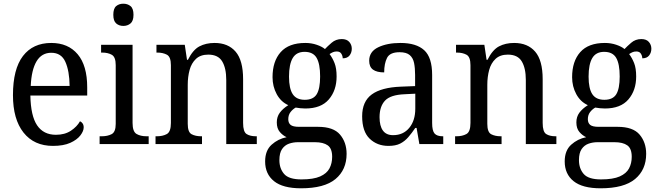

<svg xmlns="http://www.w3.org/2000/svg" viewBox="-20 -778 3548 1037"><path d="M266 10Q164 10 107 -62Q50 -134 50 -264Q50 -405 104 -475.5Q158 -546 257 -546Q348 -546 399.5 -485Q451 -424 451 -306V-262H144Q146 -152 180.5 -101Q215 -50 282 -50Q330 -50 363 -72Q396 -94 412 -123Q420 -120 426 -111.5Q432 -103 432 -90Q432 -70 414 -46.5Q396 -23 359.5 -6.5Q323 10 266 10ZM356 -314Q355 -395 333 -444Q311 -493 257 -493Q205 -493 177.5 -447Q150 -401 146 -314Z M646 -638Q623 -638 607.5 -651.5Q592 -665 592 -698Q592 -732 607.5 -745Q623 -758 646 -758Q669 -758 685 -745Q701 -732 701 -698Q701 -665 685 -651.5Q669 -638 646 -638ZM518 0V-42H530Q561 -42 583 -53.5Q605 -65 605 -109V-426Q605 -470 584 -482Q563 -494 532 -494H526V-536H696V-114Q696 -67 717.5 -54.5Q739 -42 771 -42H783V0Z M820 0V-42H828Q859 -42 881 -54Q903 -66 903 -114V-426Q903 -471 881.5 -482.5Q860 -494 830 -494H825V-536H978L990 -455H995Q1022 -509 1057 -527.5Q1092 -546 1139 -546Q1212 -546 1252.5 -499Q1293 -452 1293 -350V-114Q1293 -66 1312 -54Q1331 -42 1362 -42H1367V0H1202V-346Q1202 -410 1180 -446.5Q1158 -483 1105 -483Q1063 -483 1038.5 -460Q1014 -437 1004 -400Q994 -363 994 -320V-109Q994 -64 1015 -53Q1036 -42 1066 -42H1071V0Z M1606 239Q1508 239 1460 200.5Q1412 162 1412 94Q1412 35 1447 3.5Q1482 -28 1528 -37Q1508 -46 1491.5 -65Q1475 -84 1475 -117Q1475 -147 1491 -169Q1507 -191 1537 -210Q1497 -228 1474.5 -269.5Q1452 -311 1452 -361Q1452 -447 1496 -496.5Q1540 -546 1629 -546Q1662 -546 1691 -536Q1720 -526 1735 -513Q1748 -527 1771 -547Q1794 -567 1826 -567Q1853 -567 1866.5 -551.5Q1880 -536 1880 -515Q1880 -494 1868 -478.5Q1856 -463 1831 -463Q1831 -476 1823.5 -488Q1816 -500 1799 -500Q1787 -500 1778 -496Q1769 -492 1760 -486Q1776 -465 1787 -437Q1798 -409 1798 -365Q1798 -290 1756 -241Q1714 -192 1629 -192Q1617 -192 1602 -193.5Q1587 -195 1577 -197Q1561 -188 1549 -172.5Q1537 -157 1537 -134Q1537 -114 1549.5 -103.5Q1562 -93 1596 -93H1698Q1781 -93 1816.5 -51Q1852 -9 1852 53Q1852 139 1792 189Q1732 239 1606 239ZM1626 -239Q1672 -239 1690.5 -269Q1709 -299 1709 -365Q1709 -433 1690 -465.5Q1671 -498 1625 -498Q1581 -498 1561 -464.5Q1541 -431 1541 -364Q1541 -300 1561 -269.5Q1581 -239 1626 -239ZM1608 191Q1673 191 1709 175Q1745 159 1759.5 131.5Q1774 104 1774 69Q1774 24 1750 7Q1726 -10 1681 -10H1589Q1564 -10 1541 -2Q1518 6 1503.5 27Q1489 48 1489 87Q1489 132 1514.5 161.5Q1540 191 1608 191Z M2078 10Q2017 10 1976.5 -29Q1936 -68 1936 -150Q1936 -230 1988 -268Q2040 -306 2146 -310L2222 -313V-373Q2222 -410 2216.5 -437.5Q2211 -465 2193 -480.5Q2175 -496 2138 -496Q2086 -496 2070.5 -465.5Q2055 -435 2055 -387Q2015 -387 1994.5 -402Q1974 -417 1974 -450Q1974 -499 2022.5 -522.5Q2071 -546 2143 -546Q2228 -546 2271 -507Q2314 -468 2314 -373V-114Q2314 -72 2327 -57Q2340 -42 2371 -42H2374V0H2245L2230 -87H2223Q2204 -59 2185 -37Q2166 -15 2141.5 -2.5Q2117 10 2078 10ZM2103 -48Q2158 -48 2190.5 -87.5Q2223 -127 2223 -191V-272L2165 -269Q2089 -266 2059.5 -234.5Q2030 -203 2030 -145Q2030 -98 2048 -73Q2066 -48 2103 -48Z M2438 0V-42H2446Q2477 -42 2499 -54Q2521 -66 2521 -114V-426Q2521 -471 2499.5 -482.5Q2478 -494 2448 -494H2443V-536H2596L2608 -455H2613Q2640 -509 2675 -527.5Q2710 -546 2757 -546Q2830 -546 2870.5 -499Q2911 -452 2911 -350V-114Q2911 -66 2930 -54Q2949 -42 2980 -42H2985V0H2820V-346Q2820 -410 2798 -446.5Q2776 -483 2723 -483Q2681 -483 2656.5 -460Q2632 -437 2622 -400Q2612 -363 2612 -320V-109Q2612 -64 2633 -53Q2654 -42 2684 -42H2689V0Z M3224 239Q3126 239 3078 200.5Q3030 162 3030 94Q3030 35 3065 3.5Q3100 -28 3146 -37Q3126 -46 3109.5 -65Q3093 -84 3093 -117Q3093 -147 3109 -169Q3125 -191 3155 -210Q3115 -228 3092.5 -269.5Q3070 -311 3070 -361Q3070 -447 3114 -496.5Q3158 -546 3247 -546Q3280 -546 3309 -536Q3338 -526 3353 -513Q3366 -527 3389 -547Q3412 -567 3444 -567Q3471 -567 3484.5 -551.5Q3498 -536 3498 -515Q3498 -494 3486 -478.5Q3474 -463 3449 -463Q3449 -476 3441.5 -488Q3434 -500 3417 -500Q3405 -500 3396 -496Q3387 -492 3378 -486Q3394 -465 3405 -437Q3416 -409 3416 -365Q3416 -290 3374 -241Q3332 -192 3247 -192Q3235 -192 3220 -193.5Q3205 -195 3195 -197Q3179 -188 3167 -172.5Q3155 -157 3155 -134Q3155 -114 3167.5 -103.5Q3180 -93 3214 -93H3316Q3399 -93 3434.5 -51Q3470 -9 3470 53Q3470 139 3410 189Q3350 239 3224 239ZM3244 -239Q3290 -239 3308.5 -269Q3327 -299 3327 -365Q3327 -433 3308 -465.5Q3289 -498 3243 -498Q3199 -498 3179 -464.5Q3159 -431 3159 -364Q3159 -300 3179 -269.5Q3199 -239 3244 -239ZM3226 191Q3291 191 3327 175Q3363 159 3377.5 131.5Q3392 104 3392 69Q3392 24 3368 7Q3344 -10 3299 -10H3207Q3182 -10 3159 -2Q3136 6 3121.5 27Q3107 48 3107 87Q3107 132 3132.5 161.5Q3158 191 3226 191Z"/></svg>

Font: Noto Serif Hebrew SemiCondensed
Style: Regular
Weight: 400
Width: 4
Designer: Monotype Design Team
Foundry: Monotype Imaging Inc.
Version: Version 2.004; ttfautohint (v1.8.4.7-5d5b)